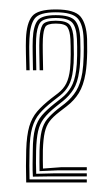

<svg xmlns="http://www.w3.org/2000/svg" viewBox="-20 -823 233 403"><path d="M63 -463.8Q62.8 -474.2 62.8 -483.8Q62.8 -493.2 63 -507.2Q63.8 -533.2 67.4 -548.1Q71 -563 79 -572.8Q87 -582.5 100.8 -593.8L116 -605.5Q131 -617.5 140 -632.4Q149 -647.2 152.8 -670.5Q155 -684.5 155.6 -704.4Q156.2 -724.2 155.5 -741.5Q154.5 -771.5 143 -784.4Q131.5 -797.2 97 -797.2Q62.8 -797.2 52.9 -784.2Q43 -771.2 41.8 -741.5Q41 -724.8 41.5 -709Q42 -693.2 42.2 -675.5H35.2Q34.8 -693.5 34.4 -710.5Q34 -727.5 34.5 -741.8Q35.8 -774.8 47.5 -789Q59.2 -803.2 97 -803.2Q136.5 -803.2 149 -788.2Q161.5 -773.2 162.8 -741.2Q163.2 -727.8 163 -714.4Q162.8 -701 161.9 -689.2Q161 -677.5 159.5 -668.8Q155.2 -643.5 145.5 -627.8Q135.8 -612 119.8 -599.8L104.5 -588Q91.2 -577.8 84.1 -568.4Q77 -559 73.9 -545.2Q70.8 -531.5 70 -507.8Q69.8 -499.5 69.9 -487.2Q70 -475 70.2 -469.2L107.8 -472H162.2V-465.5H101.8ZM35 -440Q34.5 -461.8 34.5 -474.5Q34.5 -487.2 35 -508Q36 -539.2 41.5 -557.8Q47 -576.2 58.1 -589.1Q69.2 -602 87 -616L102 -627.5Q113.5 -636.5 119.2 -648.1Q125 -659.8 127 -678.2Q128.2 -689.2 128.4 -708.4Q128.5 -727.5 127.8 -740.8Q126.8 -758 121.6 -765.8Q116.5 -773.5 97 -773.5Q79 -773.5 75 -766.4Q71 -759.2 70 -741.2Q69.5 -730 69.8 -713Q70 -696 70.5 -675.5H63.2Q63 -692 62.6 -710.5Q62.2 -729 62.8 -741.2Q64 -761.8 69.2 -770.6Q74.5 -779.5 97 -779.5Q120 -779.5 126.8 -770.4Q133.5 -761.2 134.5 -740.8Q135 -728.2 135 -708.8Q135 -689.2 133.2 -676.2Q131 -656 124.2 -643.8Q117.5 -631.5 105.8 -622.2L90.8 -610.5Q73.5 -597 63 -584.6Q52.5 -572.2 47.5 -554.5Q42.5 -536.8 42 -507.8Q41.8 -487.5 41.6 -475.5Q41.5 -463.5 42 -446.5H162.2V-440ZM49 -452.2Q48.2 -467 48.4 -478.4Q48.5 -489.8 48.8 -507.5Q49 -536 53.6 -552.8Q58.2 -569.5 68.1 -581Q78 -592.5 94 -605.2L109 -617Q121.5 -626.8 129.1 -640Q136.8 -653.2 139.8 -675Q141.5 -686.5 141.9 -706.2Q142.2 -726 141.5 -741Q140.5 -765 132 -775.1Q123.5 -785.2 97 -785.2Q70.8 -785.2 63.9 -775Q57 -764.8 55.8 -741.2Q55.2 -727.5 55.6 -710.6Q56 -693.8 56.2 -675.5H49.2Q49 -692.2 48.6 -709.6Q48.2 -727 48.8 -741.2Q50 -768.2 58.8 -779.8Q67.5 -791.2 97 -791.2Q127.8 -791.2 137.6 -779.6Q147.5 -768 148.5 -740.8Q149 -729.2 148.9 -716.5Q148.8 -703.8 148.1 -692.2Q147.5 -680.8 146.2 -673.2Q142.8 -649 134.1 -635.4Q125.5 -621.8 112.5 -611.2L97.2 -599Q80.8 -585.8 72 -574.2Q63.2 -562.8 59.9 -547.4Q56.5 -532 55.8 -507.2Q55.5 -493.5 55.5 -480.5Q55.5 -467.5 56 -458.2L94.5 -459.2H162.2V-452.8H86.2Z"/></svg>

Font: Big Shoulders Inline Display Thin Light
Style: Regular
Weight: 300
Version: Version 2.002